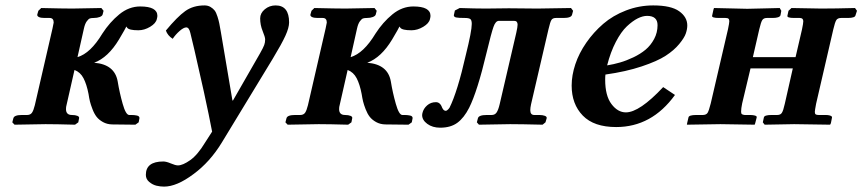

<svg xmlns="http://www.w3.org/2000/svg" viewBox="-20 -464 3216 716"><path d="M228 -71.8Q226.1 -65.9 226.1 -57.1Q226.1 -35.2 248 -35.2Q260.7 -35.2 268.6 -32Q276.4 -28.8 274.9 -22.9L272 -7.8L259.8 1Q189 -1 149.9 -1L34.2 1L25.9 -7.8L29.8 -22.9Q32.7 -35.2 62 -35.2H81.1Q93.3 -35.2 99.1 -43.5Q105 -51.8 109.9 -71.8L175.8 -357.9Q180.2 -377.9 180.2 -379.9Q180.2 -397 165 -397H146Q131.8 -397 124.8 -400.6Q117.7 -404.3 119.1 -410.2L123 -423.8L133.8 -434.1Q214.8 -432.1 250 -432.1L357.9 -434.1L366.2 -423.8L362.8 -410.2Q361.3 -404.3 351.8 -400.6Q342.3 -397 330.1 -397Q320.8 -397 315.4 -395.3Q310.1 -393.6 303.5 -384.5Q296.9 -375.5 293 -357.9L269 -251Q317.4 -265.1 361.8 -338.9Q389.2 -381.3 425 -410.6Q460.9 -439.9 502.9 -439.9Q566.9 -439.9 566.9 -404.8Q566.9 -400.9 564.9 -393.1Q561.5 -377 539.8 -364Q518.1 -351.1 496.1 -351.1Q460.9 -351.1 454.1 -360.8Q453.6 -361.8 452.4 -363.3Q451.2 -364.7 451.2 -365.2Q448.7 -358.9 423.8 -316.9Q383.3 -249.5 331.1 -230Q407.7 -224.1 418.9 -160.2Q425.8 -118.2 437.5 -76.7Q449.2 -35.2 461.9 -35.2H470.2Q476.6 -35.2 481 -34.7Q485.4 -34.2 490.5 -33.2Q495.6 -32.2 498 -29.5Q500.5 -26.9 500 -22.9L497.1 -7.8L484.9 1L397.9 0Q378.9 -0.5 364 -8.8Q349.1 -17.1 340.3 -28.3Q331.5 -39.6 325 -56.6Q318.4 -73.7 315.4 -85.7Q312.5 -97.7 310.1 -113.8Q303.2 -149.4 291.5 -172.1Q279.8 -194.8 257.8 -203.1Z M803.7 -344.2 846.7 -89.8 848.6 -88.9 949.7 -265.1Q961.9 -286.6 965.3 -296.1Q968.8 -305.7 968.8 -316.9Q968.8 -325.7 959.5 -348.1Q950.2 -370.6 950.2 -395.5Q950.2 -415 967.5 -429.4Q984.9 -443.8 1007.8 -443.8Q1058.1 -443.8 1058.1 -380.4Q1058.1 -360.8 1044.4 -330.8Q1030.8 -300.8 996.6 -244.1L807.6 66.9Q763.2 140.1 701.2 185.5Q639.2 231.9 591.8 231.9Q577.6 231.9 563.5 228.5Q549.3 225.1 536.6 214.6Q523.9 204.1 523.9 188Q523.9 138.2 588.9 138.2Q600.1 138.2 617.2 145.5Q634.3 152.8 643.6 152.8Q661.6 152.8 689.5 133.1Q717.3 113.3 744.6 67.9L771 26.9Q760.3 -29.8 740.2 -122.1L705.1 -277.3L689.9 -340.8Q685.1 -361.8 674.8 -361.8Q665 -361.8 649.9 -348.6Q634.8 -335.4 624 -319.3Q605 -331.5 598.6 -350.1Q641.1 -401.4 670.7 -422.6Q700.2 -443.8 742.7 -443.8Q755.4 -443.8 765.1 -438Q774.9 -432.1 780.5 -424.8Q786.1 -417.5 791 -402.1Q795.9 -386.7 797.9 -376Q799.3 -371.1 803.7 -344.2Z M1246.6 -71.8Q1244.6 -65.9 1244.6 -57.1Q1244.6 -35.2 1266.6 -35.2Q1279.3 -35.2 1287.1 -32Q1294.9 -28.8 1293.5 -22.9L1290.5 -7.8L1278.3 1Q1207.5 -1 1168.5 -1L1052.7 1L1044.4 -7.8L1048.3 -22.9Q1051.3 -35.2 1080.6 -35.2H1099.6Q1111.8 -35.2 1117.7 -43.5Q1123.5 -51.8 1128.4 -71.8L1194.3 -357.9Q1198.7 -377.9 1198.7 -379.9Q1198.7 -397 1183.6 -397H1164.6Q1150.4 -397 1143.3 -400.6Q1136.2 -404.3 1137.7 -410.2L1141.6 -423.8L1152.3 -434.1Q1233.4 -432.1 1268.6 -432.1L1376.5 -434.1L1384.8 -423.8L1381.3 -410.2Q1379.9 -404.3 1370.4 -400.6Q1360.8 -397 1348.6 -397Q1339.4 -397 1334 -395.3Q1328.6 -393.6 1322 -384.5Q1315.4 -375.5 1311.5 -357.9L1287.6 -251Q1335.9 -265.1 1380.4 -338.9Q1407.7 -381.3 1443.6 -410.6Q1479.5 -439.9 1521.5 -439.9Q1585.4 -439.9 1585.4 -404.8Q1585.4 -400.9 1583.5 -393.1Q1580.1 -377 1558.3 -364Q1536.6 -351.1 1514.6 -351.1Q1479.5 -351.1 1472.7 -360.8Q1472.2 -361.8 1470.9 -363.3Q1469.7 -364.7 1469.7 -365.2Q1467.3 -358.9 1442.4 -316.9Q1401.9 -249.5 1349.6 -230Q1426.3 -224.1 1437.5 -160.2Q1444.3 -118.2 1456.1 -76.7Q1467.8 -35.2 1480.5 -35.2H1488.8Q1495.1 -35.2 1499.5 -34.7Q1503.9 -34.2 1509 -33.2Q1514.2 -32.2 1516.6 -29.5Q1519 -26.9 1518.6 -22.9L1515.6 -7.8L1503.4 1L1416.5 0Q1397.5 -0.5 1382.6 -8.8Q1367.7 -17.1 1358.9 -28.3Q1350.1 -39.6 1343.5 -56.6Q1336.9 -73.7 1334 -85.7Q1331.1 -97.7 1328.6 -113.8Q1321.8 -149.4 1310.1 -172.1Q1298.3 -194.8 1276.4 -203.1Z M1605.5 -83Q1613.8 -83 1619.4 -77.9Q1625 -72.8 1627 -66.9Q1628.9 -61 1632.8 -55.9Q1636.7 -50.8 1642.6 -50.8Q1644.5 -50.8 1647 -52.5Q1649.4 -54.2 1651.1 -55.9Q1652.8 -57.6 1654.3 -59.6L1656.2 -62Q1686 -121.6 1717.3 -259.8Q1739.3 -348.1 1739.3 -375Q1739.3 -389.2 1733.6 -393.1Q1728 -397 1713.4 -397Q1689.5 -397 1680.9 -398.9Q1672.4 -400.9 1672.4 -407.2Q1672.4 -409.2 1673.3 -411.1L1676.3 -424.8L1694.3 -434.1Q1752.4 -432.1 1792.5 -432.1L1877.4 -433.1Q1942.4 -432.1 1984.4 -432.1L2109.4 -434.1L2117.2 -423.8L2113.3 -409.2Q2110.4 -397 2081.5 -397H2053.2Q2041 -397 2036.4 -389.6Q2031.7 -382.3 2025.4 -355L1960.4 -75.2Q1957.5 -62 1957.5 -53.2Q1957.5 -35.2 1972.2 -35.2H1991.2Q2003.9 -35.2 2012 -32Q2020 -28.8 2018.6 -22.9L2014.2 -7.8L2003.4 1Q1922.4 -1 1882.3 -1L1766.1 1L1758.3 -7.8L1762.2 -22.9Q1765.1 -35.2 1795.4 -35.2H1813.5Q1825.7 -35.2 1832 -44.7Q1838.4 -54.2 1843.3 -75.2L1905.3 -341.8Q1910.2 -363.8 1910.2 -372.1Q1910.2 -386.2 1897.5 -386.2H1840.3Q1828.1 -386.2 1820.3 -363.8Q1812.5 -342.3 1794.4 -267.1Q1760.3 -123.5 1729.5 -62Q1710.4 -24.4 1685.5 -6.1Q1660.6 12.2 1621.6 12.2Q1592.8 12.2 1573.5 -2Q1554.2 -16.1 1554.2 -35.2Q1554.2 -36.1 1554.7 -38.6Q1555.2 -41 1555.2 -42Q1559.1 -59.1 1572.8 -71Q1586.4 -83 1605.5 -83Z M2432.1 -370.1Q2432.1 -404.8 2393.1 -404.8Q2377 -404.8 2357.9 -395.3Q2338.9 -385.7 2317.6 -365.7Q2296.4 -345.7 2276.6 -307.9Q2256.8 -270 2244.1 -220.2Q2268.6 -224.1 2292.2 -231Q2315.9 -237.8 2342 -250.2Q2368.2 -262.7 2387.5 -278.8Q2406.7 -294.9 2419.4 -318.6Q2432.1 -342.3 2432.1 -370.1ZM2543 -369.1Q2543 -355.5 2537.6 -339.4Q2532.2 -323.2 2512.9 -299.8Q2493.7 -276.4 2462.4 -256.1Q2431.2 -235.8 2372.8 -216.3Q2314.5 -196.8 2237.8 -186Q2236.8 -178.2 2236.8 -167Q2236.8 -106.9 2260.3 -75.9Q2283.7 -44.9 2314 -44.9Q2364.7 -44.9 2453.1 -139.2L2497.1 -109.9Q2410.6 9.8 2277.8 9.8Q2194.8 9.8 2153.3 -33Q2111.8 -75.7 2111.8 -145Q2111.8 -183.1 2125.5 -224.4Q2139.2 -265.6 2166.3 -304.7Q2193.4 -343.8 2229.5 -375Q2265.6 -406.2 2314.5 -425Q2363.3 -443.8 2416 -443.8Q2482.4 -443.8 2512.7 -422.1Q2543 -400.4 2543 -369.1Z M2694.8 -355Q2699.7 -378.4 2699.7 -384.8Q2699.7 -391.6 2696.5 -394.3Q2693.4 -397 2685.5 -397H2660.6Q2632.8 -397 2635.7 -405.8L2640.6 -428.2L2642.6 -434.1L2766.6 -431.2Q2784.7 -431.6 2827.4 -432.6Q2870.1 -433.6 2887.7 -434.1L2893.6 -423.8L2890.6 -407.2Q2887.2 -397 2860.8 -397H2839.8Q2828.1 -397 2823 -389.6Q2817.9 -382.3 2811.5 -355L2787.6 -251H2946.8L2970.7 -354Q2975.6 -377.4 2975.6 -384.8Q2975.6 -397 2962.4 -397H2941.4Q2913.6 -397 2916.5 -405.8L2920.4 -423.8L2931.6 -434.1L3042.5 -432.1Q3094.2 -432.1 3168.5 -434.1L3175.8 -423.8L3170.4 -407.2Q3168.9 -397 3141.6 -397H3116.7Q3104.5 -397 3099.1 -389.6Q3093.8 -381.8 3087.4 -354L3023.4 -77.1Q3018.6 -51.8 3018.6 -46.9Q3018.6 -40 3021.7 -37.6Q3024.9 -35.2 3032.7 -35.2H3058.6Q3067.4 -35.2 3073.2 -33.7Q3079.1 -32.2 3081.3 -30Q3083.5 -27.8 3082.5 -24.9L3078.6 -4.9L3075.7 1L2941.4 -1Q2925.8 -0.5 2886.7 0Q2847.7 0.5 2831.5 1L2824.7 -7.8L2828.6 -25.9Q2830.1 -35.2 2857.4 -35.2H2878.4Q2890.6 -35.2 2895.5 -43Q2900.9 -50.8 2906.7 -77.1L2936.5 -209H2778.8L2747.6 -78.1Q2743.7 -59.1 2743.7 -47.9Q2743.7 -41 2746.3 -38.6Q2749 -36.1 2756.8 -35.2H2776.4Q2785.6 -35.2 2791.7 -33.9Q2797.9 -32.7 2800.3 -30.8Q2802.7 -28.8 2801.8 -25.9L2796.4 -4.9L2794.4 1L2666.5 -1Q2649.4 -1 2604 0Q2558.6 1 2541.5 1L2542.5 -4.9L2547.4 -25.9Q2548.8 -35.2 2576.7 -35.2H2601.6Q2613.8 -35.6 2618.7 -43.2Q2623.5 -50.8 2630.4 -78.1Z"/></svg>

Font: Linux Libertine G
Style: Bold Italic
Weight: 700
Italic angle: -11.5°
Designer: Philipp H. Poll
Foundry: Philipp H. Poll
Version: Version 4.1.0